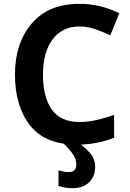

<svg xmlns="http://www.w3.org/2000/svg" viewBox="-20 -744 676 1001"><path d="M395 -606Q436 -606 476 -592Q516 -578 555 -560L602 -675Q502 -724 395 -724Q232 -724 145 -621Q58 -518 58 -356Q58 -191 136.5 -90.5Q215 10 381 10Q486 10 575 -26V-145Q526 -128 482 -118Q438 -108 394 -108Q296 -108 250 -173Q204 -238 204 -355Q204 -471 254 -538.5Q304 -606 395 -606ZM378 112Q378 153 339 153Q323 153 308.5 150Q294 147 285 144V226Q300 230 317.5 233.5Q335 237 358 237Q413 237 444.5 206.5Q476 176 476 127Q476 85 450.5 55.5Q425 26 390 0H307Q341 32 359.5 59Q378 86 378 112Z"/></svg>

Font: Noto Sans UI
Style: Bold
Weight: 700
Designer: Monotype Design Team
Foundry: Monotype Imaging Inc.
Version: Version 1.901